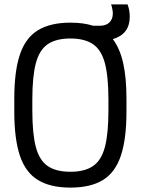

<svg xmlns="http://www.w3.org/2000/svg" viewBox="-20 -843 640 873"><path d="M300 10Q209 10 152.5 -24.5Q96 -59 70.5 -135Q45 -211 45 -335V-395Q45 -519 70.5 -595Q96 -671 152.5 -705.5Q209 -740 300 -740Q360 -740 403 -726H435Q462 -726 477.5 -741Q493 -756 493 -782Q493 -790 490.5 -803Q488 -816 485 -823H560Q565 -810 567.5 -795.5Q570 -781 570 -767Q570 -688 493 -665Q525 -623 540 -556.5Q555 -490 555 -395V-335Q555 -211 529.5 -135Q504 -59 448 -24.5Q392 10 300 10ZM300 -62Q365 -62 403 -88Q441 -114 457 -174.5Q473 -235 473 -340V-390Q473 -495 457 -555.5Q441 -616 403 -642Q365 -668 300 -668Q235 -668 197 -642Q159 -616 143 -555.5Q127 -495 127 -390V-340Q127 -235 143 -174.5Q159 -114 197 -88Q235 -62 300 -62Z"/></svg>

Font: M PLUS Code Latin 60
Style: Regular
Weight: 400
Width: 7
Monospace: yes
Designer: Coji Morishita
Foundry: UNDERFOREST DESIGN
Version: Version 1.005; ttfautohint (v1.8.3)